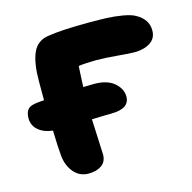

<svg xmlns="http://www.w3.org/2000/svg" viewBox="-84 -594 695 696"><g transform="rotate(-15 263.5 -245.5)"><path d="M166 19Q132.8 19 111.3 -6.1Q89.8 -31.2 85.9 -68.8Q82.5 -105.5 81.1 -165Q46.9 -168.9 26.9 -186.5Q6.8 -204.1 6.8 -231Q6.8 -254.4 18.1 -265.6Q29.3 -276.9 64.9 -278.8L78.1 -279.8V-351.1Q78.1 -418.9 94.5 -456.5Q110.8 -494.1 151.9 -501Q204.6 -509.8 309.1 -509.8Q350.1 -509.8 375.7 -508.8Q401.4 -507.8 432.9 -502.7Q464.4 -497.6 481 -487.8Q522.9 -464.4 522.9 -422.9Q522.9 -393.1 499.3 -377.9Q475.6 -362.8 440.9 -362.8Q422.4 -362.8 377 -366.9Q331.5 -371.1 298.8 -371.1Q258.8 -371.1 231.9 -367.2Q230 -342.3 228 -289.1Q236.8 -289.1 250.5 -289.6Q264.2 -290 269 -290Q317.9 -290 344 -267.3Q370.1 -244.6 370.1 -215.8Q370.1 -169.9 299.8 -169.9Q275.9 -169.9 228 -168Q229 -138.2 231.4 -92.3Q233.9 -46.4 233.9 -34.2Q233.9 -7.8 215.1 5.6Q196.3 19 166 19Z"/></g></svg>

Font: Shantell Sans Bouncy
Style: Bold
Weight: 700
Designer: Stephen Nixon, Anya Danilova, Shantell Martin
Foundry: Arrow Type
Version: Version 1.006;[9816181b4]